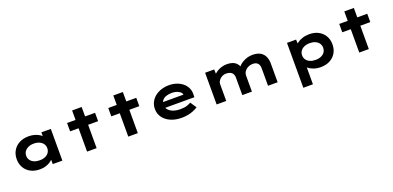

<svg xmlns="http://www.w3.org/2000/svg" viewBox="6 -1746 6178 3022"><g transform="rotate(-20 3094.5 -234.5)"><path d="M393 9Q303 9 237 -26Q171 -61 135 -123Q99 -185 99 -265Q99 -346 136 -408.5Q173 -471 240 -506.5Q307 -542 396 -542Q448 -542 491.5 -530Q535 -518 569 -498Q603 -478 623 -455Q643 -432 648 -409L609 -405V-531H767V0H606V-144L639 -133Q636 -108 615 -83Q594 -58 561 -37Q528 -16 484.5 -3.5Q441 9 393 9ZM434 -126Q489 -126 528.5 -143.5Q568 -161 589.5 -192.5Q611 -224 611 -265Q611 -307 589.5 -338Q568 -369 528.5 -387.5Q489 -406 434 -406Q381 -406 341.5 -387.5Q302 -369 280 -338Q258 -307 258 -265Q258 -224 280 -192.5Q302 -161 341.5 -143.5Q381 -126 434 -126Z M1181 0V-689H1341V0ZM1039 -391V-531H1508V-391Z M1871 0V-689H2031V0ZM1729 -391V-531H2198V-391Z M2767 10Q2661 10 2581 -25.5Q2501 -61 2457 -123Q2413 -185 2413 -263Q2413 -327 2439.5 -378.5Q2466 -430 2512 -466.5Q2558 -503 2618.5 -522.5Q2679 -542 2747 -542Q2815 -542 2872.5 -522.5Q2930 -503 2973.5 -467.5Q3017 -432 3040.5 -383Q3064 -334 3062 -274L3061 -227H2526L2503 -324H2931L2914 -302V-322Q2910 -349 2887 -369Q2864 -389 2828 -401Q2792 -413 2749 -413Q2698 -413 2655.5 -399Q2613 -385 2588 -354Q2563 -323 2563 -275Q2563 -232 2591 -198Q2619 -164 2670.5 -144.5Q2722 -125 2792 -125Q2860 -125 2903 -139.5Q2946 -154 2970 -169L3039 -66Q3004 -43 2960 -25.5Q2916 -8 2867 1Q2818 10 2767 10Z M3351 0V-531H3503L3508 -403L3471 -418Q3487 -441 3511 -463Q3535 -485 3566 -502.5Q3597 -520 3636 -530.5Q3675 -541 3722 -541Q3769 -541 3810 -527Q3851 -513 3879.5 -481Q3908 -449 3921 -395L3880 -400L3889 -416Q3907 -438 3931.5 -460Q3956 -482 3989 -500Q4022 -518 4061 -529.5Q4100 -541 4144 -541Q4228 -541 4278 -511Q4328 -481 4350.5 -429.5Q4373 -378 4373 -316V0H4212V-295Q4212 -327 4201 -352Q4190 -377 4166 -391.5Q4142 -406 4105 -406Q4070 -406 4040.5 -395Q4011 -384 3988.5 -365Q3966 -346 3954 -321.5Q3942 -297 3942 -268V0H3781V-296Q3781 -328 3768 -353Q3755 -378 3727 -392Q3699 -406 3655 -406Q3623 -406 3596.5 -394Q3570 -382 3551 -363.5Q3532 -345 3522 -324Q3512 -303 3512 -285V0Z M4723 220V-532H4875L4881 -412L4851 -421Q4859 -452 4893.5 -479Q4928 -506 4981.5 -523.5Q5035 -541 5097 -541Q5185 -541 5250 -506Q5315 -471 5351.5 -409.5Q5388 -348 5388 -266Q5388 -185 5351.5 -123Q5315 -61 5249 -26Q5183 9 5095 9Q5031 9 4978 -9.5Q4925 -28 4890.5 -57.5Q4856 -87 4847 -117L4884 -131V220ZM5056 -126Q5110 -126 5149.5 -143.5Q5189 -161 5210.5 -192.5Q5232 -224 5232 -266Q5232 -308 5210 -339.5Q5188 -371 5149 -388.5Q5110 -406 5057 -406Q5003 -406 4963 -388Q4923 -370 4901 -338.5Q4879 -307 4879 -266Q4879 -224 4901 -192.5Q4923 -161 4963 -143.5Q5003 -126 5056 -126Z M5740 0V-689H5900V0ZM5598 -391V-531H6067V-391Z"/></g></svg>

Font: Lexend Tera
Style: Bold
Weight: 700
Designer: Bonnie Shaver-Troup, Thomas Jockin
Foundry: Lexend
Version: Version 1.007